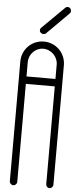

<svg xmlns="http://www.w3.org/2000/svg" viewBox="-85 -1505 632 1546"><g transform="rotate(5 231.0 -732.0)"><path d="M398 -1466C390 -1466 380 -1462 376 -1456L200 -1282C194 -1278 190 -1268 190 -1260C190 -1244 204 -1232 220 -1232C228 -1232 238 -1234 242 -1240L418 -1416C424 -1420 426 -1430 426 -1436C426 -1452 414 -1466 398 -1466ZM231 -1114C295 -1114 349 -1060 349 -996V-880H115V-996C115 -1060 167 -1114 231 -1114ZM231 -1172C133 -1172 55 -1094 55 -996V-854V-850V-844V-30V-28C55 -12 69 2 85 2C101 2 115 -12 115 -28V-30V-820H349V-30C349 -14 361 0 377 0C393 0 407 -14 407 -30V-844V-850V-854V-996C407 -1094 329 -1172 231 -1172Z"/></g></svg>

Font: bauhaus_2017
Style: _regular
Weight: 400
Version: Version 1.0